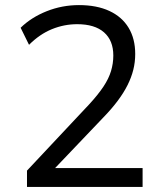

<svg xmlns="http://www.w3.org/2000/svg" viewBox="-20 -734 640 754"><path d="M86 0V-64L330 -324Q365 -362 386 -393.5Q407 -425 416 -455Q425 -485 425 -516Q425 -575 388.5 -607Q352 -639 283 -639Q232 -639 184 -619.5Q136 -600 94 -558L61 -625Q103 -666 163.5 -690Q224 -714 290 -714Q360 -714 409.5 -691Q459 -668 485 -625Q511 -582 511 -522Q511 -490 503.5 -460Q496 -430 481 -400Q466 -370 442.5 -338.5Q419 -307 387 -274L183 -60V-74H540V0Z"/></svg>

Font: Nunito Sans 10pt
Style: Regular
Weight: 400
Designer: Vernon Adams
Foundry: Vernon Adams
Version: Version 3.101;gftools[0.9.27]